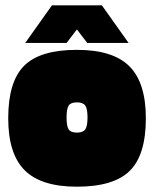

<svg xmlns="http://www.w3.org/2000/svg" viewBox="-20 -692 581 724"><path d="M530 -246Q530 -108 469.5 -48Q409 12 270 12Q135 12 73 -50Q11 -112 11 -246Q11 -384 71 -444Q131 -504 270 -504Q406 -504 468 -442Q530 -380 530 -246ZM231 -249Q231 -216 239 -204Q247 -192 270 -192Q293 -192 301.5 -204Q310 -216 310 -249Q310 -282 301.5 -294Q293 -306 270 -306Q247 -306 239 -294Q231 -282 231 -249ZM465 -530H309L270 -581L231 -530H75L176 -672H364Z"/></svg>

Font: Blinker Black
Style: Regular
Weight: 900
Designer: Juergen Huber
Foundry: supertype
Version: Version 1.017;hotconv 1.0.117;makeotfexe 2.5.65602